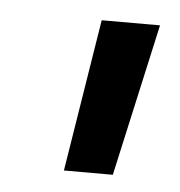

<svg xmlns="http://www.w3.org/2000/svg" viewBox="-32 -700 286 305"><g transform="rotate(5 111.0 -547.5)"><path d="M119 -669 80 -426H158L212 -669Z"/></g></svg>

Font: Amaranth
Style: Italic
Weight: 400
Designer: Gesine Todt
Foundry: Gesine Todt
Version: Version 1.001